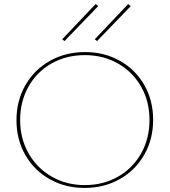

<svg xmlns="http://www.w3.org/2000/svg" viewBox="-20 -919 834 944"><path d="M286 -726 450 -899 463 -889 297 -717ZM446 -726 610 -899 623 -889 457 -717ZM61 -328Q61 -423 104.5 -499.5Q148 -576 225 -619.5Q302 -663 398 -663Q493 -663 569.5 -620Q646 -577 689.5 -501Q733 -425 733 -330Q733 -235 689.5 -158.5Q646 -82 569 -38.5Q492 5 396 5Q301 5 224.5 -38Q148 -81 104.5 -157Q61 -233 61 -328ZM715 -329Q715 -420 674 -492.5Q633 -565 560.5 -606.5Q488 -648 397 -648Q306 -648 233.5 -607Q161 -566 120 -493Q79 -420 79 -329Q79 -238 120.5 -165Q162 -92 234.5 -50.5Q307 -9 397 -9Q488 -9 560.5 -50.5Q633 -92 674 -165Q715 -238 715 -329Z"/></svg>

Font: Ysabeau SC Thin
Style: Regular
Weight: 200
Designer: Christian Thalmann (Catharsis Fonts)
Version: Version 0.003